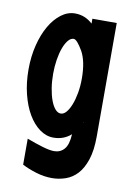

<svg xmlns="http://www.w3.org/2000/svg" viewBox="-73 -501 472 699"><g transform="rotate(10 163.0 -151.5)"><path d="M303 -446V-27Q303 25 291.5 59.5Q280 94 261.5 114Q243 134 218.5 142.5Q194 151 168 151Q139 151 109.5 142Q80 133 57 121V25Q89 37 116 45Q143 53 159 53Q182 53 196.5 36.5Q211 20 213 -19Q186 5 148 5Q121 5 97 -12.5Q73 -30 55 -60.5Q37 -91 26.5 -133Q16 -175 16 -224Q16 -272 26.5 -314Q37 -356 55 -387Q73 -418 97 -436Q121 -454 148 -454Q185 -454 213 -428V-446ZM247 -68Q247 -67 246 -67H249ZM193 -324Q171 -362 159 -362Q148 -362 138.5 -350.5Q129 -339 122 -320Q115 -301 111 -276Q107 -251 107 -224Q107 -196 111 -171Q115 -146 122 -127Q129 -108 138.5 -97Q148 -86 159 -86Q170 -86 179.5 -97Q189 -108 196.5 -127Q204 -146 208.5 -171Q213 -196 213 -224Q213 -288 193 -324Z"/></g></svg>

Font: Fundamental  Brigade Condensed
Style: Regular
Weight: 400
Width: 3
Designer: Peter Wiegel, original typeface by Carl Albert Fahrenwaldt 1901
Foundry: Peter Wiegel
Version: Version 0.000 2012 initial release